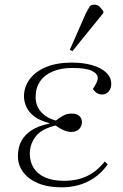

<svg xmlns="http://www.w3.org/2000/svg" viewBox="-20 -791 527 825"><path d="M246 14Q186 14 144 -3.5Q102 -21 79.5 -51.5Q57 -82 57 -120Q57 -156 71 -183.5Q85 -211 114.5 -230.5Q144 -250 192 -260V-262Q149 -273 125 -292.5Q101 -312 92 -334.5Q83 -357 83 -376Q83 -417 107 -450Q131 -483 177 -502.5Q223 -522 288 -522Q338 -522 376 -511Q414 -500 436 -479.5Q458 -459 458 -431Q458 -411 447 -398Q436 -385 419 -385Q410 -385 402.5 -388Q395 -391 389.5 -396.5Q384 -402 379 -408Q389 -424 394.5 -435Q400 -446 400 -456Q400 -474 375 -486.5Q350 -499 291 -499Q242 -499 206.5 -484Q171 -469 152 -441Q133 -413 133 -374Q133 -337 156 -310.5Q179 -284 220 -273Q238 -287 253.5 -295Q269 -303 288 -303Q310 -303 321 -292.5Q332 -282 332 -265Q332 -249 320 -236.5Q308 -224 286 -224Q273 -224 256 -230.5Q239 -237 219 -252Q156 -236 132 -203Q108 -170 108 -130Q108 -97 124 -70.5Q140 -44 173 -29Q206 -14 256 -14Q310 -14 353 -34Q396 -54 430 -97L443 -85Q416 -47 383 -25.5Q350 -4 315.5 5Q281 14 246 14ZM291 -571 280 -577 349 -734Q359 -753 364.5 -762Q370 -771 386 -771Q398 -771 406.5 -763.5Q415 -756 424 -742V-735Z"/></svg>

Font: Literata 60pt ExtraLight
Style: Italic
Weight: 250
Italic angle: -2°
Designer: Latin by Veronika Burian and Jose Scaglione. Greek by Irene Vlachou. Cyrillic by Vera Evstafieva
Foundry: TypeTogether
Version: Version 3.103;gftools[0.9.29]